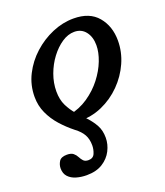

<svg xmlns="http://www.w3.org/2000/svg" viewBox="-116 -496 658 765"><g transform="rotate(-20 212.5 -113.5)"><path d="M121 189Q98 189 77.5 183Q57 177 44.5 163.5Q32 150 32 128Q32 113 40.5 99Q49 85 74 85Q92 85 101 92.5Q110 100 115 110Q120 120 127 127.5Q134 135 148 135Q168 135 175 118.5Q182 102 182 84Q182 58 171.5 39Q161 20 138 3Q109 -20 85 -47Q61 -74 46.5 -106Q32 -138 32 -175Q32 -225 54 -268.5Q76 -312 112.5 -345Q149 -378 193.5 -397Q238 -416 284 -416Q352 -416 386.5 -375Q421 -334 421 -273Q421 -225 401 -180Q381 -135 345.5 -99Q310 -63 263.5 -42.5Q217 -22 164 -24L137 -60Q183 -69 219.5 -94Q256 -119 281.5 -152Q307 -185 320.5 -220Q334 -255 334 -285Q334 -320 316.5 -342.5Q299 -365 269 -365Q242 -365 216 -347.5Q190 -330 168.5 -301.5Q147 -273 134 -237.5Q121 -202 121 -166Q121 -131 133.5 -105.5Q146 -80 164 -60Q182 -40 200 -21Q218 -2 230.5 20.5Q243 43 243 74Q243 102 229.5 128.5Q216 155 189 172Q162 189 121 189Z"/></g></svg>

Font: Junicode VF
Style: Italic
Weight: 400
Italic angle: -11°
Designer: Peter S. Baker
Version: Version 2.209